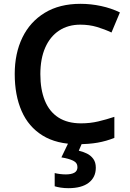

<svg xmlns="http://www.w3.org/2000/svg" viewBox="-20 -744 678 1004"><path d="M387 10Q276 10 202.5 -35.5Q129 -81 93 -163.5Q57 -246 57 -357Q57 -465 97 -547.5Q137 -630 214 -677Q291 -724 401 -724Q455 -724 508.5 -712.5Q562 -701 607 -679L563 -574Q527 -591 487 -603Q447 -615 400 -615Q336 -615 289 -584Q242 -553 216.5 -495Q191 -437 191 -356Q191 -276 214.5 -218Q238 -160 285.5 -129.5Q333 -99 404 -99Q451 -99 493.5 -109Q536 -119 578 -133V-23Q536 -6 490.5 2Q445 10 387 10ZM481 133Q481 183 444 211.5Q407 240 338 240Q316 240 297 237Q278 234 266 230V161Q278 164 293.5 166Q309 168 324 168Q353 168 369 159Q385 150 385 130Q385 107 362 96Q339 85 301 79L339 0H411L392 44Q414 49 434.5 59Q455 69 468 87Q481 105 481 133Z"/></svg>

Font: Noto Sans Symbols SemiBold
Style: Regular
Weight: 600
Version: Version 2.002